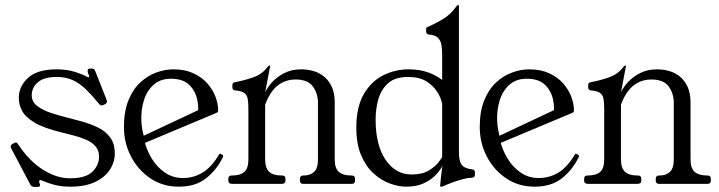

<svg xmlns="http://www.w3.org/2000/svg" viewBox="-20 -724 2832 756"><path d="M390 -312Q384 -309 381 -309Q374 -309 370 -315Q343 -348 318.5 -372Q294 -396 266.5 -408.5Q239 -421 203 -421Q153 -421 129 -400Q105 -379 105 -349Q105 -322 128 -305.5Q151 -289 182 -279Q213 -269 237 -263Q269 -255 303 -245.5Q337 -236 366.5 -221.5Q396 -207 414 -182.5Q432 -158 432 -120Q432 -85 412 -55Q392 -25 353.5 -7Q315 11 257 11Q223 11 197 4.5Q171 -2 148 -12Q141 -15 140 -15Q134 -15 134 -9Q134 -8 134.5 -6Q135 -4 136 -2Q138 4 138 5Q138 12 127 12H115Q105 12 100 4L25 -138Q22 -144 22 -146Q22 -153 29 -157L34 -160Q39 -163 42 -163Q47 -163 52 -155Q95 -90 149 -56Q203 -22 255 -22Q318 -22 344 -48Q370 -74 370 -107Q370 -132 356 -148Q342 -164 319 -174Q296 -184 270 -190.5Q244 -197 221 -203Q151 -220 115 -242Q79 -264 66.5 -288.5Q54 -313 54 -338Q54 -384 90.5 -417.5Q127 -451 203 -451Q244 -451 276.5 -440.5Q309 -430 322 -422Q326 -420 328 -420Q331 -420 331 -423Q331 -425 330 -428Q329 -431 327 -435Q326 -439 325.5 -441.5Q325 -444 325 -445Q325 -454 334 -454H343Q351 -454 355 -444L399 -333Q400 -330 400.5 -328Q401 -326 401 -324Q401 -318 394 -314Z M857 -104Q833 -55 791.5 -22Q750 11 684 11Q621 11 572.5 -21.5Q524 -54 496 -107.5Q468 -161 468 -224Q468 -285 485.5 -328.5Q503 -372 532 -399Q561 -426 595.5 -438.5Q630 -451 663 -451Q708 -451 741.5 -435.5Q775 -420 796.5 -395.5Q818 -371 828.5 -343Q839 -315 839 -290Q839 -288 838.5 -285.5Q838 -283 836 -281.5Q834 -280 831 -279L509 -144L498 -167L783 -301L757 -263Q764 -295 757 -330Q750 -365 725.5 -389.5Q701 -414 653 -414Q611 -414 584.5 -390Q558 -366 546.5 -328.5Q535 -291 536.5 -250.5Q538 -210 550 -177L548 -172Q557 -133 578 -99Q599 -65 630 -44Q661 -23 700 -23Q743 -23 778.5 -45Q814 -67 842 -115Q845 -120 849 -118L856 -114Q861 -111 857 -104Z M894 0Q879 0 879 -13V-20Q879 -33 892 -33H894Q926 -33 942 -47Q958 -61 958 -96V-297Q958 -322 955 -336.5Q952 -351 941 -358.5Q930 -366 906 -368Q895 -369 895 -380V-390Q895 -399 908 -401Q937 -406 974.5 -418.5Q1012 -431 1034 -461Q1038 -466 1041 -466H1042Q1044 -466 1044 -465L1024 -360Q1032 -379 1051 -400Q1070 -421 1099 -436Q1128 -451 1166 -451Q1190 -451 1213.5 -444.5Q1237 -438 1256 -422.5Q1275 -407 1286.5 -382Q1298 -357 1298 -319V-96Q1298 -61 1314.5 -47Q1331 -33 1363 -33H1365Q1378 -33 1378 -20V-13Q1378 0 1365 0H1174Q1161 0 1161 -13V-20Q1161 -33 1174 -33H1177Q1201 -33 1216.5 -47Q1232 -61 1232 -96V-319Q1232 -356 1212 -383.5Q1192 -411 1144 -411Q1115 -411 1091.5 -399Q1068 -387 1051.5 -364.5Q1035 -342 1024 -312V-97Q1024 -62 1040 -47.5Q1056 -33 1088 -33H1091Q1104 -33 1104 -20V-13Q1104 0 1089 0Z M1579 11Q1549 11 1515 -1.5Q1481 -14 1451 -41Q1421 -68 1402 -112.5Q1383 -157 1383 -221Q1383 -303 1412.5 -353.5Q1442 -404 1489 -427.5Q1536 -451 1589 -451Q1633 -451 1668.5 -438Q1704 -425 1732 -400L1721 -396V-506Q1721 -531 1718 -548Q1715 -565 1704 -575.5Q1693 -586 1669 -588Q1658 -589 1658 -600V-610Q1658 -615 1662 -617Q1666 -619 1671 -621Q1700 -634 1727.5 -651Q1755 -668 1777 -699Q1781 -704 1784 -704H1785Q1787 -704 1787 -703V-123Q1787 -92 1797 -76.5Q1807 -61 1839 -57Q1850 -56 1850 -45V-36Q1850 -24 1836 -24Q1823 -24 1804 -19Q1785 -14 1764 -6.5Q1743 1 1723 10Q1722 11 1717 11H1715Q1713 11 1713 8Q1713 2 1716.5 -29Q1720 -60 1725 -90H1730Q1728 -81 1718.5 -64.5Q1709 -48 1691 -30.5Q1673 -13 1645.5 -1Q1618 11 1579 11ZM1601 -37Q1643 -37 1669 -53Q1695 -69 1707.5 -86Q1720 -103 1721 -105V-314Q1718 -335 1703 -360Q1688 -385 1660 -403Q1632 -421 1586 -421Q1536 -421 1508.5 -396.5Q1481 -372 1470 -334Q1459 -296 1459 -253Q1459 -153 1498 -95Q1537 -37 1601 -37Z M2258 -104Q2234 -55 2192.5 -22Q2151 11 2085 11Q2022 11 1973.5 -21.5Q1925 -54 1897 -107.5Q1869 -161 1869 -224Q1869 -285 1886.5 -328.5Q1904 -372 1933 -399Q1962 -426 1996.5 -438.5Q2031 -451 2064 -451Q2109 -451 2142.5 -435.5Q2176 -420 2197.5 -395.5Q2219 -371 2229.5 -343Q2240 -315 2240 -290Q2240 -288 2239.5 -285.5Q2239 -283 2237 -281.5Q2235 -280 2232 -279L1910 -144L1899 -167L2184 -301L2158 -263Q2165 -295 2158 -330Q2151 -365 2126.5 -389.5Q2102 -414 2054 -414Q2012 -414 1985.5 -390Q1959 -366 1947.5 -328.5Q1936 -291 1937.5 -250.5Q1939 -210 1951 -177L1949 -172Q1958 -133 1979 -99Q2000 -65 2031 -44Q2062 -23 2101 -23Q2144 -23 2179.5 -45Q2215 -67 2243 -115Q2246 -120 2250 -118L2257 -114Q2262 -111 2258 -104Z M2295 0Q2280 0 2280 -13V-20Q2280 -33 2293 -33H2295Q2327 -33 2343 -47Q2359 -61 2359 -96V-297Q2359 -322 2356 -336.5Q2353 -351 2342 -358.5Q2331 -366 2307 -368Q2296 -369 2296 -380V-390Q2296 -399 2309 -401Q2338 -406 2375.5 -418.5Q2413 -431 2435 -461Q2439 -466 2442 -466H2443Q2445 -466 2445 -465L2425 -360Q2433 -379 2452 -400Q2471 -421 2500 -436Q2529 -451 2567 -451Q2591 -451 2614.5 -444.5Q2638 -438 2657 -422.5Q2676 -407 2687.5 -382Q2699 -357 2699 -319V-96Q2699 -61 2715.5 -47Q2732 -33 2764 -33H2766Q2779 -33 2779 -20V-13Q2779 0 2766 0H2575Q2562 0 2562 -13V-20Q2562 -33 2575 -33H2578Q2602 -33 2617.5 -47Q2633 -61 2633 -96V-319Q2633 -356 2613 -383.5Q2593 -411 2545 -411Q2516 -411 2492.5 -399Q2469 -387 2452.5 -364.5Q2436 -342 2425 -312V-97Q2425 -62 2441 -47.5Q2457 -33 2489 -33H2492Q2505 -33 2505 -20V-13Q2505 0 2490 0Z"/></svg>

Font: Young Serif Light
Style: Regular
Weight: 300
Designer: Bastien Sozeau
Foundry: NBR — Bastien Sozeau
Version: Version 5.001